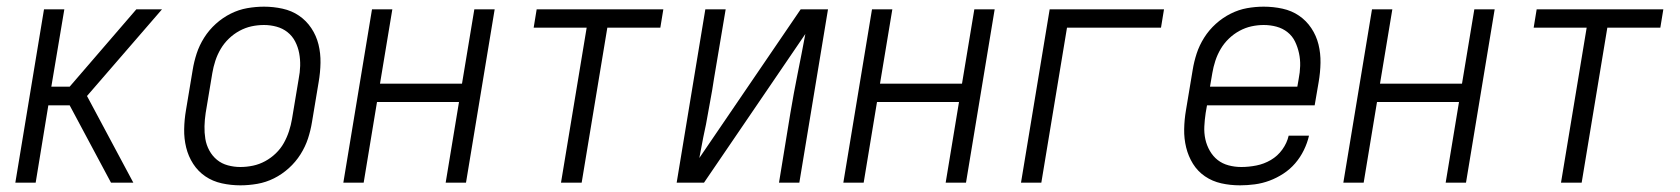

<svg xmlns="http://www.w3.org/2000/svg" viewBox="-20 -548 5040 576"><path d="M380 0H313L189 -232H125L87 0H26L112 -520H173L134 -288H189L389 -520H466L241 -260Z M701 8Q673 8 645.5 2Q618 -4 596 -19Q574 -34 559.5 -56.5Q545 -79 538.5 -105.5Q532 -132 532.5 -160.5Q533 -189 538 -218L558 -338Q562 -363 570 -387.5Q578 -412 592.5 -435Q607 -458 627.5 -476.5Q648 -495 672 -507Q696 -519 721.5 -523.5Q747 -528 772 -528Q800 -528 827.5 -522Q855 -516 877 -501Q899 -486 914 -463.5Q929 -441 935.5 -414.5Q942 -388 941.5 -359.5Q941 -331 936 -302L916 -182Q912 -157 904 -132.5Q896 -108 881.5 -85Q867 -62 846.5 -43.5Q826 -25 802 -13Q778 -1 752 3.5Q726 8 701 8ZM701 -47Q720 -47 739 -51Q758 -55 775.5 -64.5Q793 -74 807.5 -88Q822 -102 831.5 -119Q841 -136 847 -154.5Q853 -173 856 -191L876 -311Q880 -331 880.5 -350.5Q881 -370 877.5 -388.5Q874 -407 865.5 -423.5Q857 -440 842.5 -451.5Q828 -463 809.5 -468Q791 -473 772 -473Q753 -473 734.5 -469Q716 -465 698.5 -455.5Q681 -446 666.5 -432Q652 -418 642 -401Q632 -384 626 -365.5Q620 -347 617 -329L597 -209Q594 -189 593.5 -169.5Q593 -150 596 -131.5Q599 -113 608 -96.5Q617 -80 631 -68.5Q645 -57 663.5 -52Q682 -47 701 -47Z M1010 0 1096 -520H1157L1120 -297H1366L1403 -520H1464L1378 0H1317L1357 -242H1111L1071 0Z M1663 0 1740 -465H1581L1590 -520H1970L1961 -465H1802L1725 0Z M2010 0 2096 -520H2157L2122 -312Q2117 -278 2110.5 -244Q2104 -210 2098 -175L2090 -137Q2087 -121 2084 -105.5Q2081 -90 2078 -74L2382 -520H2464L2378 0H2317L2351 -208Q2361 -268 2373 -327.5Q2385 -387 2396 -446L2092 0Z M2510 0 2596 -520H2657L2620 -297H2866L2903 -520H2964L2878 0H2817L2857 -242H2611L2571 0Z M3043 0 3129 -520H3472L3463 -465H3181L3104 0Z M3700 8Q3671 8 3644 2Q3617 -4 3595 -19Q3573 -34 3559 -56.5Q3545 -79 3538.5 -105.5Q3532 -132 3532.5 -160.5Q3533 -189 3538 -218L3558 -338Q3562 -363 3570 -387.5Q3578 -412 3592.5 -435Q3607 -458 3627.5 -476.5Q3648 -495 3672 -507Q3696 -519 3721 -523.5Q3746 -528 3771 -528Q3800 -528 3827.5 -522Q3855 -516 3877 -501Q3899 -486 3914 -463.5Q3929 -441 3935.5 -414.5Q3942 -388 3941.5 -359.5Q3941 -331 3936 -302L3924 -232H3601L3597 -209Q3594 -189 3593 -169Q3592 -149 3596 -130.5Q3600 -112 3609.5 -95.5Q3619 -79 3633 -68Q3647 -57 3665.5 -52Q3684 -47 3704 -47Q3726 -47 3749 -51.5Q3772 -56 3792.5 -68Q3813 -80 3827 -99.5Q3841 -119 3846 -141H3907Q3902 -119 3891.5 -97.5Q3881 -76 3865.5 -58Q3850 -40 3830 -27Q3810 -14 3788.5 -6Q3767 2 3744.5 5Q3722 8 3700 8ZM3872 -288 3876 -311Q3880 -331 3880.5 -350.5Q3881 -370 3877 -388.5Q3873 -407 3865 -423.5Q3857 -440 3842.5 -451.5Q3828 -463 3809.5 -468Q3791 -473 3771 -473Q3753 -473 3734.5 -469Q3716 -465 3698.5 -455.5Q3681 -446 3666.5 -432Q3652 -418 3642 -401Q3632 -384 3626 -365.5Q3620 -347 3617 -329L3610 -288Z M4010 0 4096 -520H4157L4120 -297H4366L4403 -520H4464L4378 0H4317L4357 -242H4111L4071 0Z M4663 0 4740 -465H4581L4590 -520H4970L4961 -465H4802L4725 0Z"/></svg>

Font: Iosevka Term Curly Lt Obl
Style: Regular
Weight: 300
Italic angle: -9°
Designer: Belleve Invis
Foundry: Belleve Invis
Version: Version 32.3.0